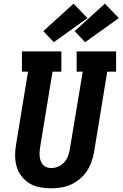

<svg xmlns="http://www.w3.org/2000/svg" viewBox="-20 -1014 665 1042"><path d="M256 8Q225 8 194.5 2Q164 -4 139 -19.5Q114 -35 96 -59Q78 -83 70 -111.5Q62 -140 62 -171.5Q62 -203 68 -234L132 -625H99V-735H313V-625H265L198 -216Q196 -203 195 -190Q194 -177 195.5 -164.5Q197 -152 201 -140.5Q205 -129 213 -120Q221 -111 233 -106.5Q245 -102 258 -102Q277 -102 296 -110Q315 -118 328.5 -133Q342 -148 349 -166.5Q356 -185 359 -204L429 -625H396V-735H610V-625H562L490 -186Q485 -159 475.5 -133Q466 -107 450 -83.5Q434 -60 411.5 -41.5Q389 -23 363 -11.5Q337 0 309.5 4Q282 8 256 8ZM442 -785 385 -845 549 -994 625 -916ZM272 -785 215 -845 379 -994 455 -916Z"/></svg>

Font: Iosevka Slab XBdExObl
Style: Regular
Weight: 800
Width: 7
Italic angle: -9°
Monospace: yes
Designer: Belleve Invis
Foundry: Belleve Invis
Version: Version 11.1.0; ttfautohint (v1.8.3)